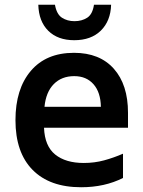

<svg xmlns="http://www.w3.org/2000/svg" viewBox="-20 -776 603 807"><path d="M321 11Q189 11 117 -62Q45 -135 45 -271Q45 -402 109.5 -478Q174 -554 291 -554Q399 -554 458.5 -487Q518 -420 518 -302V-239H165Q168 -162 212 -126.5Q256 -91 332 -91Q377 -91 417.5 -102Q458 -113 497 -130V-28Q420 11 321 11ZM167 -327H404Q403 -388 373 -422Q343 -456 292 -456Q239 -456 206 -422.5Q173 -389 167 -327ZM292 -607Q223 -607 183 -646.5Q143 -686 141 -756H211Q218 -716 240.5 -701.5Q263 -687 293 -687Q324 -687 346.5 -701.5Q369 -716 375 -756H447Q445 -688 404 -647.5Q363 -607 292 -607Z"/></svg>

Font: Noto Sans Mono SemiCondensed SemiBold
Style: Regular
Weight: 600
Width: 4
Designer: Monotype Design Team
Foundry: Monotype Imaging Inc.
Version: Version 2.014; ttfautohint (v1.8.4.7-5d5b)